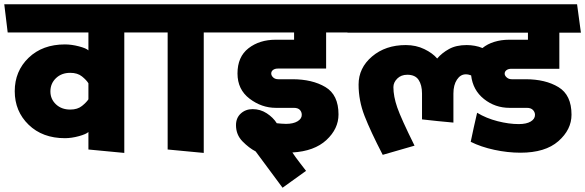

<svg xmlns="http://www.w3.org/2000/svg" viewBox="-31 -700 2740 899"><path d="M38 -273Q38 -367 103 -429.5Q168 -492 273 -492Q304 -492 338.5 -483Q373 -474 383 -464V-548H5L-11 -680H646L663 -548H551V16L383 0V-82Q373 -72 338.5 -62.5Q304 -53 273 -53Q168 -53 103 -116Q38 -179 38 -273ZM298 -187Q332 -187 353 -204Q374 -221 383 -235V-310Q374 -325 353 -342Q332 -359 298 -359Q257 -359 231 -334Q205 -309 205 -272Q205 -236 231 -211.5Q257 -187 298 -187Z M754 0V-548H657L641 -680H1018L1035 -548H923V16Z M1308 -120Q1342 -120 1362 -132Q1382 -144 1382 -162Q1382 -176 1373 -185.5Q1364 -195 1345 -195H1261Q1194 -195 1137.5 -238Q1081 -281 1081 -356Q1081 -434 1132.5 -474Q1184 -514 1260 -514H1346V-548H1027L1013 -680H1587L1602 -548H1496V-379H1271Q1256 -379 1247.5 -372.5Q1239 -366 1239 -356Q1239 -346 1248 -337.5Q1257 -329 1272 -329H1338Q1431 -329 1492.5 -292.5Q1554 -256 1554 -164Q1554 -97 1497.5 -44.5Q1441 8 1338 14Q1351 34 1375 65Q1399 96 1402 100L1292 179L1166 9Q1135 -7 1104.5 -38Q1074 -69 1074 -114Q1074 -148 1096.5 -168.5Q1119 -189 1152 -189Q1188 -189 1218 -169.5Q1248 -150 1265 -123Q1275 -122 1286.5 -121Q1298 -120 1308 -120Z M2689 -547H2588V-378H2364Q2349 -378 2340.5 -371.5Q2332 -365 2332 -355Q2332 -346 2341.5 -337.5Q2351 -329 2365 -329H2430Q2523 -329 2584 -292Q2645 -255 2645 -163Q2645 -93 2583.5 -39Q2522 15 2406 15Q2346 15 2283.5 1.5Q2221 -12 2173 -36Q2180 -70 2187.5 -104Q2195 -138 2203 -172Q2246 -146 2299 -132.5Q2352 -119 2398 -119Q2434 -119 2454 -131Q2474 -143 2474 -162Q2474 -175 2464.5 -185Q2455 -195 2436 -195H2355Q2287 -195 2235 -236.5Q2183 -278 2175 -347Q2170 -349 2163.5 -350.5Q2157 -352 2150 -352Q2125 -352 2108.5 -327Q2092 -302 2092 -262V-126Q2055 -129 2018.5 -133Q1982 -137 1945 -141V-262Q1945 -302 1929 -326Q1913 -350 1876 -350Q1847 -350 1829 -332Q1811 -314 1811 -292Q1811 -249 1829 -197Q1847 -145 1910 -18Q1873 -7 1835.5 3.5Q1798 14 1761 25Q1704 -85 1676 -157Q1648 -229 1648 -304Q1648 -382 1711 -435.5Q1774 -489 1869 -489Q1917 -489 1956 -470Q1995 -451 2016 -426Q2038 -452 2071.5 -470.5Q2105 -489 2154 -489Q2173 -489 2192.5 -485.5Q2212 -482 2228 -475Q2251 -494 2283.5 -504Q2316 -514 2353 -514H2441V-547H1596Q1592 -581 1588 -613.5Q1584 -646 1580 -680H2671Z"/></svg>

Font: Palanquin Dark SemiBold
Style: Regular
Weight: 600
Designer: Pria Ravichandran
Version: Version 1.001